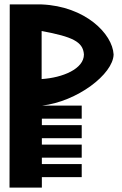

<svg xmlns="http://www.w3.org/2000/svg" viewBox="-20 -847 552 867"><path d="M24 -827 23 0H169V-47H349V-106H169V-135H349V-194H169V-223H349V-282H169V-311H349V-370H169C328 -388 491 -512 493 -601C488 -695 364 -819 168 -827ZM168 -490V-707C307 -681 355 -659 359 -601C359 -536 263 -496 168 -490Z"/></svg>

Font: Ny Stormning
Style: Regular
Weight: 400
Designer: Robert Jablonski, Mew Too
Foundry: Cannot Into Space Fonts
Version: Version 0.90